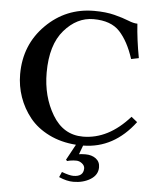

<svg xmlns="http://www.w3.org/2000/svg" viewBox="-57 -707 781 949"><g transform="rotate(5 333.0 -232.5)"><path d="M348.1 86.9Q322.3 86.9 303.2 92.8L296.9 86.9L339.4 8.8Q264.6 3.4 205.1 -26.1Q145.5 -55.7 108.9 -101.3Q72.3 -147 53.2 -201.7Q34.2 -256.3 34.2 -314.9Q34.2 -460.9 133.1 -559.6Q231.9 -658.2 372.1 -658.2Q430.2 -658.2 473.1 -647.2Q516.1 -636.2 543.5 -625Q570.8 -613.8 589.8 -613.8Q594.7 -536.6 611.8 -444.8L574.2 -437Q546.4 -522.9 502.7 -570.1Q459 -617.2 372.1 -617.2Q290 -617.2 227.1 -544.7Q164.1 -472.2 164.1 -334Q164.1 -215.8 218.5 -125Q272.9 -34.2 370.1 -34.2Q496.1 -34.2 601.1 -152.8L630.9 -128.9Q527.3 8.3 375 9.8L358.4 54.2Q366.2 52.2 390.6 51.8Q421.9 51.8 442.4 67.1Q462.9 82.5 462.9 109.9Q462.9 147.9 427 170.2Q391.1 192.4 342.3 192.4Q309.1 192.4 270.5 175.3L282.2 148.9Q320.3 163.1 339.8 163.1Q389.6 163.1 390.1 122.1Q390.1 107.9 376.7 97.4Q363.3 86.9 348.1 86.9Z"/></g></svg>

Font: Linux Libertine
Style: Semibold
Weight: 600
Designer: Philipp H. Poll
Foundry: Philipp H. Poll
Version: Version 5.1.2 ; ttfautohint (v0.9)